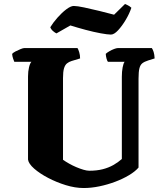

<svg xmlns="http://www.w3.org/2000/svg" viewBox="-20 -946 823 966"><path d="M401 0Q358 0 311 -14.5Q264 -29 222 -51Q180 -73 152 -97.5Q124 -122 121 -143V-561Q121 -587 126 -607.5Q131 -628 138 -635H52Q50 -640 46 -651Q42 -662 41 -675Q46 -681 58.5 -687.5Q71 -694 83.5 -699Q96 -704 101 -704H370Q374 -698 378.5 -683.5Q383 -669 383 -652L340 -639Q327 -635 317 -627Q307 -619 302 -602Q297 -585 297 -553V-142Q310 -133 327.5 -123Q345 -113 364 -105Q383 -97 400 -92Q417 -87 429 -87Q467 -87 496.5 -94.5Q526 -102 550 -115.5Q574 -129 593 -146V-560Q593 -586 597 -607Q601 -628 607 -635H523Q519 -640 516 -651Q513 -662 512 -675Q518 -681 530 -688Q542 -695 554 -699.5Q566 -704 572 -704H744Q749 -697 753 -684.5Q757 -672 758 -652L726 -642Q707 -636 696.5 -628Q686 -620 681.5 -602.5Q677 -585 677 -550V-103Q660 -83 629 -64.5Q598 -46 559.5 -31.5Q521 -17 480 -8.5Q439 0 401 0ZM538 -772Q522 -772 486.5 -778.5Q451 -785 410 -796Q369 -807 334 -818L264 -778Q257 -781 247 -789.5Q237 -798 233 -809Q247 -832 269 -857Q291 -882 313.5 -899Q336 -916 351 -916Q368 -916 403.5 -908.5Q439 -901 480 -891Q521 -881 554 -872L609 -926Q615 -923 623 -919.5Q631 -916 641 -907Q631 -877 612.5 -846Q594 -815 574 -793.5Q554 -772 538 -772Z"/></svg>

Font: Texturina 12pt Black
Style: Regular
Weight: 900
Designer: Guillermo Torres Carreño
Foundry: Omnibus-Type
Version: Version 1.002